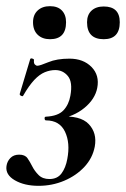

<svg xmlns="http://www.w3.org/2000/svg" viewBox="-20 -591 408 622"><path d="M101 -378Q109 -378 136.5 -389.5Q164 -401 205 -401Q250 -401 276.5 -374Q303 -347 295 -306Q288 -270 253.5 -241.5Q219 -213 168 -205L172 -213Q240 -218 267.5 -189Q295 -160 287 -116Q280 -79 253.5 -50.5Q227 -22 188 -5.5Q149 11 105 11Q59 11 28 -7Q-3 -25 1 -53Q3 -68 13.5 -79Q24 -90 42 -90Q61 -90 69 -78.5Q77 -67 84 -53Q92 -37 105 -24Q118 -11 140 -11Q166 -11 179.5 -29.5Q193 -48 198 -76Q208 -128 190.5 -164.5Q173 -201 129 -201Q125 -201 124.5 -207Q124 -213 129 -213Q168 -215 185.5 -233.5Q203 -252 208 -281Q216 -325 200 -344.5Q184 -364 159 -364Q142 -364 125 -357Q108 -350 91 -332Q74 -314 55 -281Q54 -278 48.5 -280.5Q43 -283 44 -287L78 -400Q80 -403 85.5 -401Q91 -399 90 -396Q89 -386 93 -382Q97 -378 101 -378ZM142 -464Q117 -464 102 -478.5Q87 -493 87 -519Q87 -543 102 -557Q117 -571 142 -571Q167 -571 180.5 -557Q194 -543 194 -519Q194 -464 142 -464ZM316 -464Q262 -464 262 -519Q262 -543 276.5 -556.5Q291 -570 316 -570Q368 -570 368 -519Q368 -464 316 -464Z"/></svg>

Font: Cormorant Infant Light
Style: Italic
Weight: 300
Italic angle: -10°
Designer: Christian Thalmann (Catharsis Fonts)
Foundry: Catharsis Fonts
Version: Version 4.001